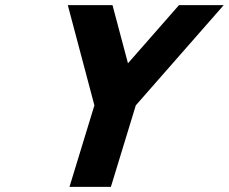

<svg xmlns="http://www.w3.org/2000/svg" viewBox="-20 -723 883 741"><path d="M241.7 -703.1 344.3 -316.4 248.2 -1.9H408L504.1 -316.4L843.3 -703.1H670.7L473.9 -478.7L414.2 -703.1Z"/></svg>

Font: Hussar
Style: BdSuprConOblThree
Weight: 700
Foundry: Cannot Into Space Fonts
Version: Version 2.00